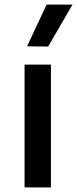

<svg xmlns="http://www.w3.org/2000/svg" viewBox="-20 -809 333 829"><path d="M293 -789H181L97 -609L188 -608ZM200 0V-530H86V0Z"/></svg>

Font: Be Vietnam Pro Medium
Style: Regular
Weight: 500
Designer: Lam Bao, Tony Le, Vietanh Nguyen
Foundry: Yellow Type Foundry
Version: Version 1.002